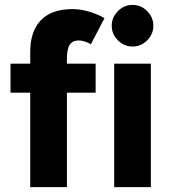

<svg xmlns="http://www.w3.org/2000/svg" viewBox="-20 -765 699 785"><path d="M277.6 -727.8Q309 -727.8 344.3 -717.4Q379.6 -707 407.2 -690.8L351.6 -584.2Q324.6 -599.6 302.2 -599.6Q276.6 -599.6 265.1 -582.2Q253.6 -564.8 253.6 -525.8V0H103.6V-553Q103.6 -637 147.2 -682.4Q190.8 -727.8 277.6 -727.8ZM23 -504.6H371V-386H23ZM446.8 -504.6H596.8V0H446.8ZM436.8 -659.7Q436.8 -694.2 462.2 -719.6Q487.6 -745 522.1 -745Q556.6 -745 581.8 -719.6Q607 -694.3 607 -659.8Q607 -625.4 581.8 -600.1Q556.6 -574.8 522.1 -574.8Q487.6 -574.8 462.2 -600Q436.8 -625.2 436.8 -659.7Z"/></svg>

Font: 寒蝉端黑体 Light
Style: Regular
Weight: 300
Designer: ChillDuanSans {Warren2060}; 
Source Han Sans {Ryoko NISHIZUKA 西塚涼子 (kana, bopomofo & ideographs); Paul D. Hunt (Latin, G
Foundry: ChillType&Adobe
Version: Version 1.300;Glyphs 3.3 (3306)